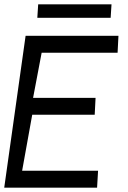

<svg xmlns="http://www.w3.org/2000/svg" viewBox="-30 -865 588 885"><path d="M-10.5 0 88 -700H516L512 -622H162L122.5 -414H410.5L406.5 -336H118.5L72 -78H422L417.5 0ZM146 -845H484L480 -783H142Z"/></svg>

Font: Urbanist
Style: Italic
Weight: 400
Italic angle: -8°
Designer: Corey Hu
Foundry: Corey Hu
Version: Version 1.330; ttfautohint (v1.8.4.7-5d5b)